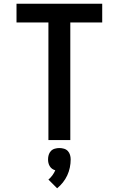

<svg xmlns="http://www.w3.org/2000/svg" viewBox="-20 -755 640 1035"><path d="M241 0V-634H69V-735H531V-634H359V0ZM288 260 241 213Q253 203 262.5 190Q272 177 278 163Q268 160 260.5 154.5Q253 149 248 140.5Q243 132 241 123Q239 114 239 104Q239 92 242.5 80Q246 68 254.5 59Q263 50 275.5 46.5Q288 43 300 43Q312 43 324.5 46.5Q337 50 345.5 59Q354 68 357.5 80Q361 92 361 104Q361 126 356.5 148Q352 170 342.5 190.5Q333 211 319 228.5Q305 246 288 260Z"/></svg>

Font: Iosevka Curly Extended
Style: Bold
Weight: 700
Width: 7
Monospace: yes
Designer: Belleve Invis
Foundry: Belleve Invis
Version: Version 11.1.0; ttfautohint (v1.8.3)